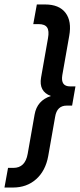

<svg xmlns="http://www.w3.org/2000/svg" viewBox="-26 -710 358 860"><path d="M10 42H34Q87 42 98 -21L129 -197Q140 -260 202 -280Q147 -300 158 -363L189 -539Q195 -572 185 -587Q175 -602 147 -602H123L139 -690H176Q239 -690 267.5 -652.5Q296 -615 284 -549L253 -373Q245 -323 288 -323H312L297 -237H273Q229 -237 221 -187L190 -11Q178 55 136 92.5Q94 130 32 130H-6Z"/></svg>

Font: Overused Grotesk Medium
Style: Italic
Weight: 500
Italic angle: -10°
Version: Version 0.003